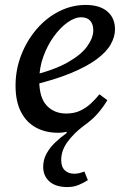

<svg xmlns="http://www.w3.org/2000/svg" viewBox="-20 -526 497 778"><path d="M253 232Q206 232 180.5 209.5Q155 187 155 150Q155 121 168.5 96.5Q182 72 203.5 51.5Q225 31 250 13V8Q246 9 236.5 10.5Q227 12 215 12Q164 12 125 -9.5Q86 -31 64.5 -73.5Q43 -116 43 -179Q43 -244 66 -303Q89 -362 128.5 -408Q168 -454 219.5 -480Q271 -506 327 -506Q384 -506 415 -479.5Q446 -453 446 -407Q446 -377 428.5 -346Q411 -315 371 -285.5Q331 -256 265.5 -229Q200 -202 103 -179L101 -218Q197 -241 253 -272.5Q309 -304 333.5 -338.5Q358 -373 358 -403Q358 -428 345.5 -442Q333 -456 309 -456Q283 -456 253.5 -435Q224 -414 198 -378Q172 -342 155.5 -296.5Q139 -251 139 -201Q139 -130 169.5 -98Q200 -66 248 -66Q280 -66 304 -77Q328 -88 347.5 -106Q367 -124 383 -144L415 -120Q397 -90 375 -65Q353 -40 319 -16Q279 14 253.5 49Q228 84 228 122Q228 150 242.5 164Q257 178 281 178Q291 178 301.5 175.5Q312 173 322 169L336 204Q319 215 298.5 223.5Q278 232 253 232Z"/></svg>

Font: Source Serif 4 Medium
Style: Italic
Weight: 500
Italic angle: -12°
Designer: Frank Grießhammer
Foundry: Adobe Systems Incorporated
Version: Version 4.004;hotconv 1.0.116;makeotfexe 2.5.65601